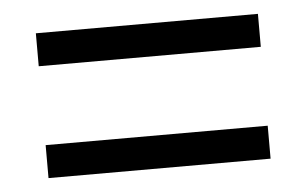

<svg xmlns="http://www.w3.org/2000/svg" viewBox="-32 -493 565 354"><g transform="rotate(-5 250.0 -316.0)"><path d="M45 -389H456V-450H45ZM45 -182H456V-243H45Z"/></g></svg>

Font: Inconsolata
Style: Regular
Weight: 400
Monospace: yes
Designer: Raph Levien, Cyreal, Brenton Simpson
Foundry: Raph Levien, Cyreal, Google
Version: Version 3.100